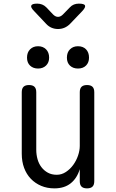

<svg xmlns="http://www.w3.org/2000/svg" viewBox="-20 -1029 640 1059"><path d="M420 -224V-520Q420 -541 430 -550.5Q440 -560 460 -560Q480 -560 490 -550.5Q500 -541 500 -520V-30Q500 -9 490 0.5Q480 10 460 10Q440 10 430 0.5Q420 -9 420 -30V-96Q405 -46 370 -18Q335 10 280 10Q240 10 207 -4Q174 -18 150 -43Q126 -68 113 -103Q100 -138 100 -181V-520Q100 -541 110 -550.5Q120 -560 140 -560Q160 -560 170 -550.5Q180 -541 180 -520V-203Q180 -176 187 -151Q194 -126 208.5 -107Q223 -88 244 -76.5Q265 -65 293 -65Q320 -65 343.5 -80.5Q367 -96 384 -119.5Q401 -143 410.5 -171Q420 -199 420 -224ZM410 -651Q383 -651 366 -667Q349 -683 349 -711Q349 -740 366 -757Q383 -774 410 -774Q438 -774 454.5 -757Q471 -740 471 -711Q471 -684 454.5 -667.5Q438 -651 410 -651ZM190 -651Q163 -651 146 -667Q129 -683 129 -711Q129 -740 146 -757Q163 -774 190 -774Q217 -774 234 -757Q251 -740 251 -711Q251 -684 234 -667.5Q217 -651 190 -651ZM185 -1009Q200 -1009 212.5 -1004Q225 -999 235 -989L273 -949Q286 -936 300 -936Q314 -936 327 -949L365 -988Q375 -999 387.5 -1004Q400 -1009 415 -1009Q445 -1009 449 -998.5Q453 -988 433 -967L366 -897Q352 -883 335.5 -876Q319 -869 300 -869Q281 -869 264.5 -876Q248 -883 235 -897L168 -968Q148 -988 152.5 -998.5Q157 -1009 185 -1009Z"/></svg>

Font: Maple Mono Normal NL Light
Style: Regular
Weight: 300
Monospace: yes
Designer: subframe7536
Version: Version 7.000